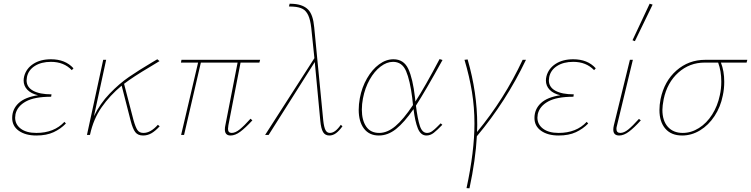

<svg xmlns="http://www.w3.org/2000/svg" viewBox="-20 -731 4068 1040"><path d="M378 -361 369 -351Q326 -396 256 -396Q204 -396 169 -374Q134 -352 126 -314Q124 -302 124 -296Q124 -259 159.5 -239.5Q195 -220 259 -220L257 -207Q167 -207 120.5 -181.5Q74 -156 64 -113Q62 -101 62 -94Q62 -57 92.5 -34Q123 -11 177 -11Q273 -11 329 -71L337 -62Q309 -33 270.5 -15Q232 3 177 3Q118 3 82 -22.5Q46 -48 46 -92Q46 -140 81 -172.5Q116 -205 186 -215Q148 -224 128 -245Q108 -266 108 -295Q108 -306 111 -318Q122 -360 160.5 -385Q199 -410 256 -410Q334 -410 378 -361Z M845 -47Q821 -21 800 -9Q779 3 755 3Q727 3 713 -15Q699 -33 688 -76L639 -267Q575 -214 530.5 -150Q486 -86 468 -3L467 0H451L539 -407H555L489 -102Q522 -170 574 -224Q626 -278 678.5 -314Q731 -350 805 -394L832 -410L844 -400L793 -369Q700 -314 652 -277L703 -81Q714 -42 724.5 -26.5Q735 -11 757 -11Q796 -11 835 -55Z M1217 -52Q1215 -38 1215 -33Q1215 -11 1235 -11Q1255 -11 1279 -30.5Q1303 -50 1337 -88L1347 -79Q1309 -38 1281.5 -17.5Q1254 3 1229 3Q1198 3 1198 -30Q1198 -41 1201 -54L1267 -392H1068L977 0H961L1053 -392H960L963 -407H1389L1385 -392H1283Z M1835 -47Q1817 -22 1800 -9.5Q1783 3 1764 3Q1741 3 1730 -15.5Q1719 -34 1715 -76L1685 -395L1435 0H1416L1683 -416L1666 -580Q1661 -624 1649.5 -648.5Q1638 -673 1619 -683Q1600 -693 1569 -695L1545 -696L1549 -711L1571 -710Q1623 -706 1649.5 -678.5Q1676 -651 1682 -583L1731 -78Q1735 -42 1743 -26.5Q1751 -11 1767 -11Q1796 -11 1826 -55Z M2367 -63 2376 -55Q2348 -26 2329.5 -11.5Q2311 3 2290 3Q2259 3 2243.5 -35Q2228 -73 2220 -140Q2169 -67 2125 -32Q2081 3 2032 3Q1980 3 1951.5 -34.5Q1923 -72 1923 -136Q1923 -166 1929 -199Q1940 -258 1968 -306.5Q1996 -355 2033.5 -382.5Q2071 -410 2111 -410Q2167 -410 2191.5 -358Q2216 -306 2228 -202Q2230 -188 2230 -181Q2282 -261 2361 -411L2377 -406Q2283 -236 2233 -159Q2242 -86 2254.5 -48.5Q2267 -11 2293 -11Q2308 -11 2321 -20.5Q2334 -30 2347 -43Q2360 -56 2367 -63ZM2217 -162 2213 -200Q2201 -296 2179.5 -346Q2158 -396 2109 -396Q2075 -396 2041.5 -370.5Q2008 -345 1982.5 -300Q1957 -255 1946 -198Q1940 -167 1940 -137Q1940 -80 1963.5 -45.5Q1987 -11 2034 -11Q2078 -11 2121.5 -47.5Q2165 -84 2217 -162Z M2563 7Q2556 135 2523 289L2507 288Q2550 89 2550 -62Q2550 -149 2536.5 -232.5Q2523 -316 2496 -407L2513 -409Q2565 -229 2565 -55L2564 -16Q2712 -195 2811 -407H2829Q2721 -181 2563 7Z M3207 -361 3198 -351Q3155 -396 3085 -396Q3033 -396 2998 -374Q2963 -352 2955 -314Q2953 -302 2953 -296Q2953 -259 2988.5 -239.5Q3024 -220 3088 -220L3086 -207Q2996 -207 2949.5 -181.5Q2903 -156 2893 -113Q2891 -101 2891 -94Q2891 -57 2921.5 -34Q2952 -11 3006 -11Q3102 -11 3158 -71L3166 -62Q3138 -33 3099.5 -15Q3061 3 3006 3Q2947 3 2911 -22.5Q2875 -48 2875 -92Q2875 -140 2910 -172.5Q2945 -205 3015 -215Q2977 -224 2957 -245Q2937 -266 2937 -295Q2937 -306 2940 -318Q2951 -360 2989.5 -385Q3028 -410 3085 -410Q3163 -410 3207 -361Z M3302 -29Q3302 -39 3305 -52L3392 -407H3408L3322 -51Q3319 -41 3319 -33Q3319 -11 3340 -11Q3360 -11 3383 -29.5Q3406 -48 3441 -87L3451 -79Q3415 -39 3387 -18Q3359 3 3334 3Q3302 3 3302 -29ZM3406 -513 3499 -711 3515 -706 3419 -508Z M4024 -392H3885Q3903 -346 3903 -288Q3903 -249 3895 -213Q3883 -152 3850.5 -102.5Q3818 -53 3772 -25Q3726 3 3675 3Q3616 3 3584 -34Q3552 -71 3552 -135Q3552 -163 3558 -194Q3578 -291 3644 -349Q3710 -407 3800 -407H4028ZM3887 -289Q3887 -346 3870 -392H3797Q3715 -392 3654.5 -338Q3594 -284 3575 -194Q3568 -157 3568 -136Q3568 -77 3597.5 -44Q3627 -11 3678 -11Q3724 -11 3766 -37.5Q3808 -64 3837.5 -110.5Q3867 -157 3879 -215Q3887 -250 3887 -289Z"/></svg>

Font: Ysabeau Thin
Style: Italic
Weight: 200
Italic angle: -12°
Designer: Christian Thalmann (Catharsis Fonts)
Version: Version 0.003